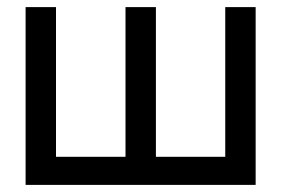

<svg xmlns="http://www.w3.org/2000/svg" viewBox="-20 -520 791 540"><path d="M418.5 -79H613.5V-500H699V0H52V-500H137.5V-79H333V-500H418.5Z"/></svg>

Font: Overused Grotesk
Style: Regular
Weight: 450
Version: Version 0.004